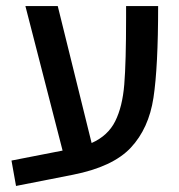

<svg xmlns="http://www.w3.org/2000/svg" viewBox="-20 -582 591 635"><path d="M503 -562Q503 -360 487.5 -258.5Q472 -157 412.5 -93.5Q353 -30 221 -4L33 33L18 -51L187 -84L64 -562H171L283 -109Q337 -133 361 -181Q385 -229 391 -302.5Q397 -376 397 -523V-562Z"/></svg>

Font: Assistant SemiBold
Style: Regular
Weight: 600
Designer: Hebrew By Ben Nathan, Latin by Paul Hunt
Version: Version 2.001; ttfautohint (v1.6)